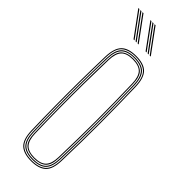

<svg xmlns="http://www.w3.org/2000/svg" viewBox="-255 -766 787 787"><g transform="rotate(45 139.0 -372.5)"><path d="M139.2 5Q95.5 5 74.1 -15Q52.8 -35 51.2 -85Q49.2 -154.5 48.5 -223.4Q47.8 -292.2 48.4 -364.1Q49 -436 51.2 -514Q52.8 -563 73.4 -584Q94 -605 139.2 -605Q184.8 -605 205.2 -584Q225.8 -563 227.2 -514Q230 -410.8 230.4 -305.2Q230.8 -199.8 227.2 -85Q225.8 -35 204.4 -15Q183 5 139.2 5ZM139.2 1Q180.8 1 201.4 -18Q222 -37 223.2 -85.2Q226.8 -202 226.5 -305.8Q226.2 -409.5 223.2 -513.8Q222 -562.2 201.5 -581.6Q181 -601 139.2 -601Q97.8 -601 77.1 -581.6Q56.5 -562.2 55.2 -513.8Q53.2 -444.2 52.5 -375.2Q51.8 -306.2 52.4 -234.6Q53 -163 55.2 -85.2Q56.5 -37 77.1 -18Q97.8 1 139.2 1ZM139.2 -3Q97.8 -3 79.1 -22.1Q60.5 -41.2 59.2 -85.2Q57.2 -159 56.5 -229.2Q55.8 -299.5 56.5 -369.9Q57.2 -440.2 59.2 -513.8Q60.5 -558.5 79.1 -577.8Q97.8 -597 139.2 -597Q180.8 -597 199.4 -577.8Q218 -558.5 219.2 -513.8Q221.2 -444.2 222 -375.2Q222.8 -306.2 222.1 -234.5Q221.5 -162.8 219.2 -85.2Q218 -41.2 199.4 -22.1Q180.8 -3 139.2 -3ZM139.2 -7Q178.8 -7 196.4 -25.1Q214 -43.2 215.2 -85.5Q218.5 -196.2 218.5 -300Q218.5 -403.8 215.2 -513.5Q214 -556 196.4 -574.5Q178.8 -593 139.2 -593Q99.8 -593 82.1 -574.5Q64.5 -556 63.2 -513.5Q61.2 -443.8 60.5 -374.8Q59.8 -305.8 60.4 -234.4Q61 -163 63.2 -85.5Q64.5 -43.2 82.2 -25.1Q100 -7 139.2 -7ZM139.2 -11Q104 -11 86.2 -27.4Q68.5 -43.8 67.2 -85.5Q65.2 -159.5 64.5 -229.8Q63.8 -300 64.5 -370Q65.2 -440 67.2 -513.5Q68.5 -556 86.2 -572.5Q104 -589 139.2 -589Q174.5 -589 192.4 -572.5Q210.2 -556 211.2 -513.5Q214.2 -408.8 214.5 -305.5Q214.8 -202.2 211.2 -85.5Q210.2 -43.8 192.4 -27.4Q174.5 -11 139.2 -11ZM139.2 -15Q174.5 -15 190.4 -31.5Q206.2 -48 207.2 -85.8Q210.5 -197.2 210.5 -299.9Q210.5 -402.5 207.2 -513.5Q206.2 -551.8 190.4 -568.4Q174.5 -585 139.2 -585Q104 -585 88.2 -568.4Q72.5 -551.8 71.2 -513.5Q69.2 -439 68.5 -368.8Q67.8 -298.5 68.5 -228.8Q69.2 -159 71.2 -85.8Q72.5 -48 88.2 -31.5Q104 -15 139.2 -15ZM107.2 -645 30.2 -750H36.2L113.2 -645ZM83.2 -645 6.2 -750H12.2L89.2 -645ZM95.2 -645 18.2 -750H24.2L101.2 -645ZM177.2 -645 100.2 -750H106.2L183.2 -645ZM153.2 -645 76.2 -750H82.2L159.2 -645ZM165.2 -645 88.2 -750H94.2L171.2 -645Z"/></g></svg>

Font: Big Shoulders Inline Thin
Style: Regular
Weight: 100
Designer: Patric King
Foundry: XO Type Co
Version: Version 2.002